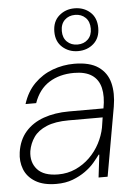

<svg xmlns="http://www.w3.org/2000/svg" viewBox="-54 -792 588 845"><g transform="rotate(-5 240.0 -369.5)"><path d="M161 12Q104 12 68.5 -9.5Q33 -31 19.5 -66Q6 -101 12 -141Q20 -195 51 -230.5Q82 -266 131.5 -283.5Q181 -301 243 -301H396Q406 -354 397 -391.5Q388 -429 359 -448.5Q330 -468 280 -468Q216 -468 170 -439Q124 -410 103 -350H56Q73 -404 108 -439Q143 -474 189 -491Q235 -508 284 -508Q353 -508 391 -481.5Q429 -455 440.5 -409.5Q452 -364 442 -305L388 0H348L360 -100H357Q347 -86 330.5 -66.5Q314 -47 289.5 -29.5Q265 -12 233.5 0Q202 12 161 12ZM173 -29Q214 -29 249.5 -45Q285 -61 312.5 -88Q340 -115 357.5 -148.5Q375 -182 382 -217L389 -262H239Q179 -262 141 -246Q103 -230 84 -203Q65 -176 59 -142Q52 -93 80.5 -61Q109 -29 173 -29ZM307 -562Q267 -562 238.5 -587Q210 -612 210 -656Q210 -701 238.5 -726Q267 -751 307 -751Q348 -751 376 -726Q404 -701 404 -656Q404 -612 376 -587Q348 -562 307 -562ZM307 -591Q335 -591 353 -608.5Q371 -626 371 -656Q371 -687 353 -704.5Q335 -722 307 -722Q279 -722 261 -704.5Q243 -687 243 -656Q243 -626 261 -608.5Q279 -591 307 -591Z"/></g></svg>

Font: DM Sans 36pt ExtraLight
Style: Italic
Weight: 250
Italic angle: -10°
Designer: Colophon Foundry, Jonny Pinhorn
Foundry: Colophon Foundry
Version: Version 4.004;gftools[0.9.30]